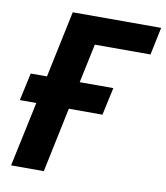

<svg xmlns="http://www.w3.org/2000/svg" viewBox="-81 -782 736 849"><g transform="rotate(10 287.0 -357.0)"><path d="M41 -415H114L177 -714H574L548 -590H298L261 -415H412L385 -291H234L173 0H26L88 -291H14Z"/></g></svg>

Font: BC Sans
Style: Bold Italic
Weight: 700
Italic angle: -12°
Designer: Monotype Design Team
Province of B.C.
Foundry: Monotype Imaging Inc.
Version: Version 2.000;GOOG;noto-source:20170915:90ef993387c0